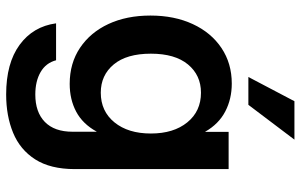

<svg xmlns="http://www.w3.org/2000/svg" viewBox="-197 -573 981 627"><g transform="rotate(90 293.5 -259.5)"><path d="M288.6 210.9Q186.5 210.9 126.5 167Q66.4 123 56.2 47.9H176.8Q185.5 81.1 215.3 98.4Q245.1 115.7 288.6 115.7Q346.2 115.7 378.2 84.5Q410.2 53.2 410.2 -5.9V-84.5H409.7Q384.8 -39.1 344.7 -17.8Q304.7 3.4 253.9 3.4Q186.5 3.4 136.2 -30.3Q85.9 -64 58.3 -123.3Q30.8 -182.6 30.8 -260.3Q30.8 -338.4 58.6 -398.4Q86.4 -458.5 136.7 -492.2Q187 -525.9 252.9 -525.9Q303.2 -525.9 344 -504.6Q384.8 -483.4 410.2 -439H410.6V-515.6H532.2V-13.2Q532.2 66.4 500.5 116Q468.8 165.5 413.6 188.2Q358.4 210.9 288.6 210.9ZM282.7 -98.1Q343.3 -98.1 379.6 -142.8Q416 -187.5 416 -261.7Q416 -335.9 379.6 -380.6Q343.3 -425.3 282.7 -425.3Q225.6 -425.3 190.4 -382.8Q155.3 -340.3 155.3 -261.7Q155.3 -182.6 190.4 -140.4Q225.6 -98.1 282.7 -98.1ZM231.4 -580.1 310.5 -730.5H436L322.3 -580.1Z"/></g></svg>

Font: Inter Display SemiBold
Style: Regular
Weight: 600
Designer: Rasmus Andersson
Foundry: rsms
Version: Version 4.001;git-9221beed3